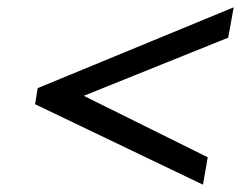

<svg xmlns="http://www.w3.org/2000/svg" viewBox="-20 -521 661 525"><path d="M548 -91 535 -16 76 -236 83 -280 619 -501 604 -418 209 -259Z"/></svg>

Font: Jost
Style: Italic
Weight: 400
Italic angle: -5°
Version: Version 3.710